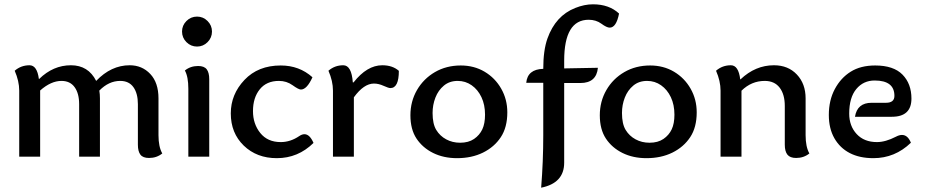

<svg xmlns="http://www.w3.org/2000/svg" viewBox="-20 -728 4299 892"><path d="M672.4 5.9Q644 5.9 632.3 -9.5Q620.6 -24.9 620.6 -55.7V-244.1Q620.6 -293.9 599.9 -323Q579.1 -352.1 538.6 -352.1Q485.4 -352.1 441.4 -307.1Q444.3 -290.5 444.3 -271V0H347.7V-244.1Q347.7 -293.9 326.7 -323Q305.7 -352.1 265.6 -352.1Q216.8 -352.1 166.5 -307.6V0H69.3V-307.1Q69.3 -351.1 48.3 -399.4Q77.6 -424.8 117.2 -424.8Q152.3 -424.8 160.6 -361.3H162.1Q227.1 -424.8 309.6 -424.8Q390.1 -424.8 426.8 -352.1Q496.1 -424.8 582.5 -424.8Q640.1 -424.8 678.2 -384.3Q716.3 -343.8 716.3 -271V-100.1Q716.3 -45.9 733.9 -15.1Q708 5.9 672.4 5.9Z M895.5 -511.7Q866.7 -511.7 846.2 -532.2Q825.7 -552.7 825.7 -581.5Q825.7 -609.9 846.2 -630.4Q866.7 -650.9 895.5 -650.9Q923.8 -650.9 944.3 -630.4Q964.8 -609.9 964.8 -581.5Q964.8 -552.7 944.3 -532.2Q923.8 -511.7 895.5 -511.7ZM952.1 0H855V-315.4Q855 -371.6 838.9 -400.4Q864.7 -421.4 900.4 -421.4Q928.7 -421.4 940.4 -406Q952.1 -390.6 952.1 -359.9Z M1266.1 6.8Q1172.9 6.8 1112.5 -51.5Q1052.2 -109.9 1052.2 -201.2Q1052.2 -289.6 1115.7 -356.7Q1179.2 -423.8 1284.2 -423.8Q1370.6 -423.8 1431.6 -369.1Q1405.8 -312 1377.9 -312Q1367.2 -312 1339.4 -332Q1311.5 -352.1 1275.9 -352.1Q1218.3 -352.1 1186.8 -313Q1155.3 -273.9 1155.3 -211.9Q1155.3 -152.3 1189.2 -110.1Q1223.1 -67.9 1284.2 -67.9Q1329.1 -67.9 1370.1 -95.7Q1382.8 -104.5 1394.5 -104.5Q1418.9 -104.5 1436.5 -64Q1364.7 6.8 1266.1 6.8Z M1624 0H1526.9V-307.1Q1526.9 -351.1 1505.9 -399.4Q1535.2 -424.8 1574.7 -424.8Q1613.3 -424.8 1619.1 -345.2H1622.6Q1685.1 -424.8 1755.9 -424.8Q1803.7 -424.8 1833 -398.9Q1833 -318.8 1793.5 -318.8Q1785.2 -318.8 1762 -329.3Q1738.8 -339.8 1717.3 -339.8Q1670.4 -339.8 1624 -275.9Z M2103.5 6.8Q2041 6.8 1992.2 -17.3Q1943.4 -41.5 1915 -84.2Q1886.7 -127 1886.7 -192.4Q1886.7 -256.8 1917.2 -309.6Q1947.8 -362.3 2000.7 -393.1Q2053.7 -423.8 2120.6 -423.8Q2182.6 -423.8 2231.4 -394.8Q2280.3 -365.7 2308.6 -315.9Q2336.9 -266.1 2336.9 -206.1Q2336.9 -136.2 2306.6 -90.6Q2276.4 -44.9 2223.9 -19Q2171.4 6.8 2103.5 6.8ZM2117.7 -64.9Q2156.7 -64.9 2182.4 -82.5Q2208 -100.1 2220.7 -127Q2233.4 -153.8 2233.4 -195.3Q2233.4 -241.2 2216.8 -276.4Q2200.2 -311.5 2171.4 -331.8Q2142.6 -352.1 2106.4 -352.1Q2068.4 -352.1 2042.2 -330.3Q2016.1 -308.6 2002.9 -274.7Q1989.7 -240.7 1989.7 -203.1Q1989.7 -152.3 2006.8 -124.3Q2023.9 -96.2 2053 -80.6Q2082 -64.9 2117.7 -64.9Z M2494.1 144Q2503.9 22 2503.9 -99.6V-343.3H2424.8Q2430.7 -406.2 2503.9 -408.2Q2503.9 -494.6 2523.4 -549.3Q2561 -654.8 2652.3 -690.9Q2694.8 -708 2734.9 -708Q2810.1 -708 2856 -665Q2843.3 -599.6 2812.5 -599.6Q2798.8 -599.6 2773.9 -617.9Q2749 -636.2 2714.8 -636.2Q2601.1 -636.2 2601.1 -446.3V-410.2L2757.8 -413.1Q2751 -342.3 2676.3 -342.3H2601.1V27.8Q2601.1 122.6 2494.1 144Z M2983.4 6.8Q2920.9 6.8 2872.1 -17.3Q2823.2 -41.5 2794.9 -84.2Q2766.6 -127 2766.6 -192.4Q2766.6 -256.8 2797.1 -309.6Q2827.6 -362.3 2880.6 -393.1Q2933.6 -423.8 3000.5 -423.8Q3062.5 -423.8 3111.3 -394.8Q3160.2 -365.7 3188.5 -315.9Q3216.8 -266.1 3216.8 -206.1Q3216.8 -136.2 3186.5 -90.6Q3156.2 -44.9 3103.8 -19Q3051.3 6.8 2983.4 6.8ZM2997.6 -64.9Q3036.6 -64.9 3062.3 -82.5Q3087.9 -100.1 3100.6 -127Q3113.3 -153.8 3113.3 -195.3Q3113.3 -241.2 3096.7 -276.4Q3080.1 -311.5 3051.3 -331.8Q3022.5 -352.1 2986.3 -352.1Q2948.2 -352.1 2922.1 -330.3Q2896 -308.6 2882.8 -274.7Q2869.6 -240.7 2869.6 -203.1Q2869.6 -152.3 2886.7 -124.3Q2903.8 -96.2 2932.9 -80.6Q2961.9 -64.9 2997.6 -64.9Z M3678.7 5.9Q3650.4 5.9 3638.2 -9.5Q3626 -24.9 3626 -55.7V-235.8Q3626 -289.6 3602.1 -320.8Q3578.1 -352.1 3532.7 -352.1Q3471.2 -352.1 3424.8 -306.6V0H3327.6V-307.1Q3327.6 -351.1 3306.6 -399.4Q3335.9 -424.8 3375.5 -424.8Q3411.1 -424.8 3418.9 -359.4H3420.4Q3489.3 -424.8 3575.7 -424.8Q3641.6 -424.8 3682.1 -381.8Q3722.7 -338.9 3722.7 -271V-100.1Q3722.7 -45.9 3740.2 -15.1Q3714.4 5.9 3678.7 5.9Z M4037.6 6.8Q3973.6 6.8 3928 -16.8Q3882.3 -40.5 3856.4 -85.7Q3830.6 -130.9 3830.6 -193.8Q3830.6 -262.2 3858.4 -314.2Q3886.2 -366.2 3932.4 -395Q3978.5 -423.8 4045.9 -423.8Q4131.3 -423.8 4172.9 -381.3Q4214.4 -338.9 4214.4 -270Q4214.4 -185.5 4123.5 -185.5H3952.1Q3962.4 -250.5 4029.3 -250.5H4096.2Q4135.3 -250.5 4135.3 -282.7Q4135.3 -354 4043.5 -354Q3991.2 -354 3958.3 -314.5Q3925.3 -274.9 3925.3 -200.2Q3925.3 -142.6 3960 -105.2Q3994.6 -67.9 4054.2 -67.9Q4093.8 -67.9 4142.1 -92.8Q4157.7 -101.1 4170.4 -101.1Q4197.3 -101.1 4211.9 -64.9Q4137.7 6.8 4037.6 6.8Z"/></svg>

Font: Bainsley
Style: Regular
Weight: 400
Designer: Paul James MIller
Foundry: High-Logic / Made with FontCreator
Version: Version 1.411;March 28, 2021;FontCreator 13.0.0.2683 64-bit